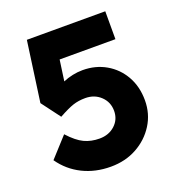

<svg xmlns="http://www.w3.org/2000/svg" viewBox="-130 -812 855 925"><g transform="rotate(-20 298.0 -349.5)"><path d="M282 7Q203 7 138.5 -25Q74 -57 32 -117L123 -217Q164 -172 199 -155.5Q234 -139 277 -139Q325 -139 356.5 -168Q388 -197 388 -241Q388 -286 356.5 -316Q325 -346 278 -346Q243 -346 214.5 -336.5Q186 -327 139 -301L67 -397L110 -706H512V-563H226L211 -456Q234 -466 260 -471.5Q286 -477 312 -477Q378 -477 431 -446.5Q484 -416 514.5 -362Q545 -308 545 -238Q545 -169 510 -113.5Q475 -58 416 -25.5Q357 7 282 7Z"/></g></svg>

Font: Lexend
Style: Bold
Weight: 700
Designer: Bonnie Shaver-Troup, Thomas Jockin
Foundry: Lexend
Version: Version 1.007; ttfautohint (v1.8.3)